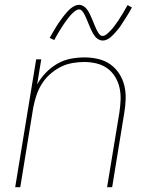

<svg xmlns="http://www.w3.org/2000/svg" viewBox="-20 -776 640 796"><path d="M43 0 130 -530H151L134 -426Q149 -453 170.5 -475Q192 -497 218 -512Q244 -527 273 -532.5Q302 -538 330 -538Q359 -538 387 -531.5Q415 -525 437 -509.5Q459 -494 474 -471Q489 -448 495.5 -421Q502 -394 501 -365Q500 -336 495 -307L445 0H424L475 -310Q479 -336 480 -362Q481 -388 475.5 -412.5Q470 -437 457 -458Q444 -479 424.5 -493Q405 -507 380 -513Q355 -519 329 -519Q305 -519 279.5 -514.5Q254 -510 230.5 -498Q207 -486 187 -468Q167 -450 153 -427.5Q139 -405 131 -380.5Q123 -356 118 -331L64 0ZM406 -608Q399 -608 393 -610.5Q387 -613 382.5 -616.5Q378 -620 374 -625Q370 -630 367 -635Q364 -640 361.5 -645Q359 -650 356.5 -655.5Q354 -661 351.5 -667Q349 -673 346.5 -679Q344 -685 341.5 -691Q339 -697 336.5 -702.5Q334 -708 332 -712.5Q330 -717 326 -723Q322 -729 318 -733Q314 -737 308 -737Q303 -737 298 -734.5Q293 -732 290 -729.5Q287 -727 283 -723.5Q279 -720 274.5 -715Q270 -710 268 -707.5Q266 -705 263.5 -702Q261 -699 258.5 -695.5Q256 -692 253.5 -688.5Q251 -685 248 -681Q245 -677 242.5 -673Q240 -669 237 -664.5Q234 -660 231 -655Q228 -650 224.5 -644.5Q221 -639 218 -633.5Q215 -628 211.5 -622Q208 -616 205 -610L186 -619Q192 -630 198 -640Q204 -650 209.5 -659.5Q215 -669 220.5 -677Q226 -685 231 -692Q236 -699 240.5 -705Q245 -711 249.5 -716.5Q254 -722 261 -729.5Q268 -737 275 -742.5Q282 -748 290.5 -752Q299 -756 308 -756Q314 -756 320 -753.5Q326 -751 330.5 -747.5Q335 -744 339 -739Q343 -734 346 -729.5Q349 -725 351.5 -719.5Q354 -714 356.5 -708.5Q359 -703 361.5 -697.5Q364 -692 366.5 -685.5Q369 -679 371.5 -673Q374 -667 376.5 -661.5Q379 -656 381 -651.5Q383 -647 387 -641Q391 -635 395 -631Q399 -627 406 -627Q410 -627 415 -629.5Q420 -632 423.5 -635Q427 -638 430.5 -641.5Q434 -645 438.5 -649.5Q443 -654 445 -656.5Q447 -659 449.5 -662Q452 -665 454.5 -668.5Q457 -672 459.5 -675.5Q462 -679 465 -683Q468 -687 471 -691.5Q474 -696 476.5 -700.5Q479 -705 482.5 -710Q486 -715 489 -720Q492 -725 495 -730.5Q498 -736 501.5 -742Q505 -748 509 -755L527 -745Q521 -734 515 -724Q509 -714 503.5 -705Q498 -696 492.5 -688Q487 -680 482.5 -672.5Q478 -665 473 -659Q468 -653 463.5 -647.5Q459 -642 452 -634.5Q445 -627 438.5 -621.5Q432 -616 423.5 -612Q415 -608 406 -608Z"/></svg>

Font: Iosevka Curly Thin Extended
Style: Italic
Weight: 100
Width: 7
Italic angle: -9°
Monospace: yes
Designer: Belleve Invis
Foundry: Belleve Invis
Version: Version 11.1.0; ttfautohint (v1.8.3)